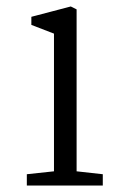

<svg xmlns="http://www.w3.org/2000/svg" viewBox="-20 -574 369 594"><path d="M147 -44V-470L77 -497V-522L199 -554L217 -545V-44L298 -35V0H63V-35Z"/></svg>

Font: Martel Light
Style: Regular
Weight: 300
Designer: Dan Reynolds
Foundry: Dan Reynolds
Version: Version 1.001; ttfautohint (v1.1) -l 5 -r 5 -G 72 -x 0 -D la